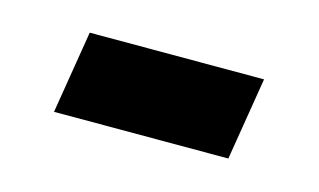

<svg xmlns="http://www.w3.org/2000/svg" viewBox="-32 -610 387 233"><g transform="rotate(15 161.0 -494.0)"><path d="M43 -442 60 -546H279L262 -442Z"/></g></svg>

Font: Frank Ruhl Libre
Style: Regular
Weight: 400
Designer: Yanek Iontef
Foundry: Fontef
Version: Version 6.004